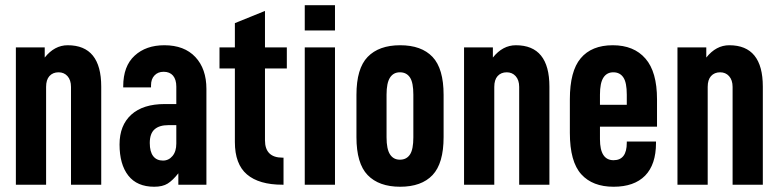

<svg xmlns="http://www.w3.org/2000/svg" viewBox="-20 -710 2993 738"><path d="M41 -527.8H151.9V-488.8Q189.5 -536.1 240.2 -536.1Q369.1 -536.1 369.1 -377V0H252.9V-376Q252.9 -402.3 239.3 -417.5Q226.1 -432.1 205.1 -432.1Q183.1 -432.1 169.9 -417.5Q157.2 -403.3 157.2 -376V0H41Z M773.4 -368.2V0H665.5V-43.9Q644 -16.6 624.5 -4.4Q605 7.8 572.8 7.8Q506.8 7.8 473.1 -35.2Q439.5 -78.1 439.5 -154.8Q439.5 -228.5 484.9 -269.5Q529.8 -310.1 613.8 -310.1H657.7V-377Q657.7 -404.3 645 -419.4Q632.3 -434.1 608.9 -434.1Q586.9 -434.1 573.7 -419.9Q560.5 -406.2 560.5 -381.8V-374H453.6V-377.9Q453.6 -456.1 497.6 -496.1Q541 -536.1 611.8 -536.1Q688.5 -536.1 731 -490.7Q773.4 -445.3 773.4 -368.2ZM657.7 -158.2V-229H627.4Q592.3 -229 574.2 -212.9Q555.7 -196.8 555.7 -160.2Q555.7 -127 568.8 -109.9Q582 -92.8 606.4 -92.8Q628.4 -92.8 643.1 -110.4Q657.7 -127.9 657.7 -158.2Z M998.5 -446.8V-170.9Q998.5 -104 1065.9 -104H1069.8V0H1065.9Q975.6 0 929.2 -39.6Q882.8 -79.1 882.8 -164.1V-446.8H823.7V-527.8H882.8V-621.1L998.5 -668V-527.8H1082.5V-446.8Z M1151.4 -527.8H1267.6V0H1151.4ZM1151.4 -689.9H1267.6V-592.8H1151.4Z M1393.1 -37.1Q1350.1 -81.5 1350.1 -183.1V-345.2Q1350.1 -446.8 1393.1 -491.2Q1436.5 -536.1 1518.1 -536.1Q1600.1 -536.1 1642.6 -491.2Q1685.1 -446.3 1685.1 -345.2V-183.1Q1685.1 -82 1642.6 -37.1Q1600.1 7.8 1518.1 7.8Q1436.5 7.8 1393.1 -37.1ZM1556.2 -116.7Q1568.8 -136.2 1568.8 -182.1V-346.2Q1568.8 -392.1 1556.2 -411.6Q1543 -432.1 1517.1 -432.1Q1492.2 -432.1 1479 -411.6Q1465.8 -391.1 1465.8 -346.2V-182.1Q1465.8 -137.2 1479 -116.7Q1492.2 -96.2 1517.1 -96.2Q1543 -96.2 1556.2 -116.7Z M1763.7 -527.8H1874.5V-488.8Q1912.1 -536.1 1962.9 -536.1Q2091.8 -536.1 2091.8 -377V0H1975.6V-376Q1975.6 -402.3 1961.9 -417.5Q1948.7 -432.1 1927.7 -432.1Q1905.8 -432.1 1892.6 -417.5Q1879.9 -403.3 1879.9 -376V0H1763.7Z M2286.1 -223.1V-174.8Q2286.1 -94.2 2338.4 -94.2Q2389.2 -94.2 2389.2 -161.1V-166H2501.5V-160.2Q2501.5 -77.6 2459.5 -34.7Q2417.5 7.8 2338.4 7.8Q2257.8 7.8 2214.4 -40Q2170.4 -88.4 2170.4 -199.2V-328.1Q2170.4 -436.5 2211.9 -485.8Q2253.9 -536.1 2335.4 -536.1Q2416.5 -536.1 2460.9 -484.9Q2505.4 -434.1 2505.4 -328.1V-223.1ZM2286.1 -346.2V-307.1H2389.2V-346.2Q2389.2 -392.1 2376.5 -411.6Q2363.3 -432.1 2337.4 -432.1Q2312.5 -432.1 2299.3 -411.6Q2286.1 -391.1 2286.1 -346.2Z M2584 -527.8H2694.8V-488.8Q2732.4 -536.1 2783.2 -536.1Q2912.1 -536.1 2912.1 -377V0H2795.9V-376Q2795.9 -402.3 2782.2 -417.5Q2769 -432.1 2748 -432.1Q2726.1 -432.1 2712.9 -417.5Q2700.2 -403.3 2700.2 -376V0H2584Z"/></svg>

Font: D-DIN Condensed
Style: DINCondensed-Bold
Weight: 700
Width: 3
Designer: Charles Nix
Foundry: Datto Inc.
Version: Version 1.10